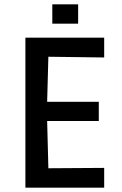

<svg xmlns="http://www.w3.org/2000/svg" viewBox="-20 -872 565 892"><path d="M98 0V-697H464V-605L157 -609L206 -656L198 -360L152 -399H439V-310H152L198 -351L206 -42L157 -90L464 -92V0ZM223 -762V-852H343V-762Z"/></svg>

Font: Ruda SemiBold
Style: Regular
Weight: 600
Designer: Mariela Monsalve and Angelina Sanchez
Foundry: Mariela Monsalve and Angelina Sanchez
Version: Version 2.001